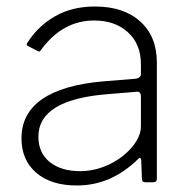

<svg xmlns="http://www.w3.org/2000/svg" viewBox="-20 -560 580 590"><path d="M216 10C286 10 348.3 -16.7 403 -70C405.7 -73.3 408 -74.8 410 -74.5C412 -74.2 413.3 -72 414 -68L416 -11C416 -3.7 419.3 0 426 0H451C458.3 0 462 -3.7 462 -11V-368C462 -421.3 445 -463.3 411 -494C377 -524.7 330.7 -540 272 -540C225.3 -540 184.7 -530.2 150 -510.5C115.3 -490.8 87 -464 65 -430C61 -425.3 61 -421.7 65 -419L96 -403C98.7 -401.7 100.7 -401.3 102 -402C103.3 -402.7 105 -404.7 107 -408C151 -467.3 205 -497 269 -497C312.3 -497 347.2 -484.8 373.5 -460.5C399.8 -436.2 413 -403.7 413 -363V-333C413 -324.3 407.3 -319.3 396 -318L297 -310C213.7 -302.7 151 -284.3 109 -255C67 -225.7 46 -185.7 46 -135C46 -90.3 61.2 -55 91.5 -29C121.8 -3 163.3 10 216 10ZM399 -278C408.3 -279.3 413 -274.3 413 -263V-171C413 -156.3 408.2 -141.2 398.5 -125.5C388.8 -109.8 375.3 -95 358 -81C339.3 -66.3 318.7 -54.8 296 -46.5C273.3 -38.2 250.3 -34 227 -34C187.7 -34 156.3 -43.3 133 -62C109.7 -80.7 98 -106.7 98 -140C98 -216.7 170.3 -260.3 315 -271Z"/></svg>

Font: Libre Franklin ExtraLight
Style: Regular
Weight: 275
Designer: Pablo Impallari, Rodrigo Fuenzalida
Foundry: Impallari Type
Version: Version 1.002; ttfautohint (v1.5)